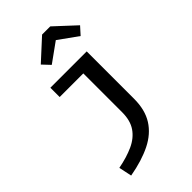

<svg xmlns="http://www.w3.org/2000/svg" viewBox="-306 -912 1228 1228"><g transform="rotate(-45 307.5 -298.5)"><path d="M467.2 -541.5V-113.8Q467.2 -12.8 425.1 53.8Q383.1 120.5 302.6 160.5Q222.1 200.5 106.7 221L88.2 132.8Q168.7 117.4 228.2 90.3Q287.7 63.1 320 15.9Q352.3 -31.3 352.3 -106.2V-457.4H138.5V-541.5ZM248.2 -638.5 200 -689.7 341.5 -819.5H415.4L555.4 -689.7L509.2 -638.5L378.5 -732.3Z"/></g></svg>

Font: Fira Code Medium
Style: Regular
Weight: 500
Designer: Carrois Corporate, Edenspiekermann AG, Nikita Prokopov
Foundry: Carrois Corporate, Edenspiekermann AG, Nikita Prokopov
Version: Version 6.002